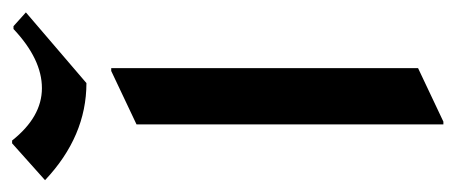

<svg xmlns="http://www.w3.org/2000/svg" viewBox="-248 -522 788 333"><g transform="rotate(-90 146.5 -355.0)"><path d="M1 -671.4 64.9 -728.5H69.8Q110.8 -676.8 160.6 -676.8Q210.9 -676.8 263.2 -726.1H268.1L292 -704.6L169.4 -599.6Q77.1 -599.6 1 -671.4ZM97.7 19.5V-512.7L190.4 -556.6H195.3V-24.4L102.5 19.5Z"/></g></svg>

Font: Nova Cut
Style: Book
Weight: 400
Version: Version 2.000